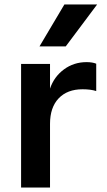

<svg xmlns="http://www.w3.org/2000/svg" viewBox="-20 -836 475 856"><path d="M74 -551H203V-441Q221 -494 265 -526.5Q309 -559 366 -559Q392 -559 409 -552V-430Q385 -438 348 -438Q280 -438 241.5 -397.5Q203 -357 203 -284V0H74ZM267 -816H413L273 -629H156Z"/></svg>

Font: Application Semibold
Style: Regular
Weight: 600
Designer: Wei Huang
Foundry: Wei Huang
Version: Version 0.012